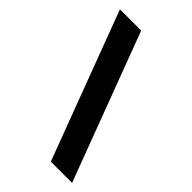

<svg xmlns="http://www.w3.org/2000/svg" viewBox="-219 -812 894 894"><g transform="rotate(45 228.0 -364.5)"><path d="M435 0 161 -729H21L295 0Z"/></g></svg>

Font: BDO Grotesk
Style: Bold
Weight: 700
Designer: Deni Anggara
Foundry: Lokal Container
Version: Version 2.000